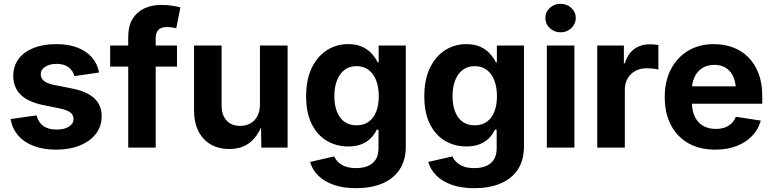

<svg xmlns="http://www.w3.org/2000/svg" viewBox="-20 -782 4093 1017"><path d="M276.9 10.7Q210.9 10.7 159.9 -8.3Q108.9 -27.3 76.9 -63.7Q44.9 -100.1 36.1 -151.4L173.3 -170.9Q183.1 -133.8 209.5 -114.7Q235.8 -95.7 280.3 -95.7Q321.8 -95.7 345.7 -111.6Q369.6 -127.4 369.6 -151.4Q369.6 -172.9 352.3 -186.3Q335 -199.7 299.8 -207L206.5 -226.1Q127.9 -242.2 89.1 -280.8Q50.3 -319.3 50.3 -380.4Q50.3 -432.1 78.4 -469.7Q106.4 -507.3 157.7 -527.8Q209 -548.3 277.3 -548.3Q342.8 -548.3 390.4 -529.8Q438 -511.2 467 -477.8Q496.1 -444.3 504.9 -397.9L374 -378.9Q367.2 -407.2 343.3 -425.5Q319.3 -443.8 279.8 -443.8Q243.7 -443.8 219.7 -428.5Q195.8 -413.1 195.8 -388.7Q195.8 -368.2 211.7 -354.2Q227.5 -340.3 264.6 -332.5L362.8 -313Q441.9 -296.9 480.2 -260.7Q518.6 -224.6 518.6 -166.5Q518.6 -113.3 487.8 -73.2Q457 -33.2 402.3 -11.2Q347.7 10.7 276.9 10.7Z M917.5 -541V-429.2H563.5V-541ZM659.2 0V-586.9Q659.2 -643.6 681.6 -680.9Q704.1 -718.3 743.7 -737.1Q783.2 -755.9 834.5 -755.9Q867.7 -755.9 895.3 -751.2Q922.9 -746.6 935.5 -743.2L913.6 -632.3Q905.3 -634.8 892.1 -636.7Q878.9 -638.7 864.7 -638.7Q832 -638.7 818.4 -623.3Q804.7 -607.9 804.7 -579.1V0Z M1194.3 7.3Q1138.2 7.3 1096.2 -17.1Q1054.2 -41.5 1031 -87.6Q1007.8 -133.8 1007.8 -197.8V-541H1153.8V-223.1Q1153.8 -172.4 1179.9 -143.8Q1206.1 -115.2 1252 -115.2Q1282.7 -115.2 1306.4 -128.4Q1330.1 -141.6 1343.5 -167.5Q1356.9 -193.4 1356.9 -229.5V-541H1503.4V0H1364.3L1362.3 -135.7H1373.5Q1351.6 -67.4 1307.4 -30Q1263.2 7.3 1194.3 7.3Z M1867.2 214.8Q1797.9 214.8 1747.3 197Q1696.8 179.2 1665.3 147.7Q1633.8 116.2 1622.6 75.7L1750.5 46.4Q1757.3 62.5 1771.5 76.7Q1785.6 90.8 1809.1 99.6Q1832.5 108.4 1866.7 108.4Q1921.9 108.4 1953.4 82.3Q1984.9 56.2 1984.9 2V-95.2H1975.6Q1964.8 -71.8 1945.6 -51.5Q1926.3 -31.2 1896.5 -18.8Q1866.7 -6.3 1824.2 -6.3Q1761.7 -6.3 1711.2 -36.1Q1660.6 -65.9 1631.1 -125Q1601.6 -184.1 1601.6 -272Q1601.6 -361.8 1631.8 -423.3Q1662.1 -484.9 1712.4 -516.6Q1762.7 -548.3 1824.2 -548.3Q1868.2 -548.3 1898.9 -533.9Q1929.7 -519.5 1949.7 -497.1Q1969.7 -474.6 1980.5 -451.7H1985.8V-541H2129.4V-7.3Q2129.4 67.9 2095.9 117.2Q2062.5 166.5 2003.2 190.7Q1943.8 214.8 1867.2 214.8ZM1868.2 -118.2Q1905.8 -118.2 1932.1 -136.7Q1958.5 -155.3 1972.4 -189.9Q1986.3 -224.6 1986.3 -272.9Q1986.3 -320.8 1972.4 -356.4Q1958.5 -392.1 1932.1 -411.9Q1905.8 -431.6 1868.2 -431.6Q1830.6 -431.6 1804.4 -411.4Q1778.3 -391.1 1764.6 -355.5Q1751 -319.8 1751 -272.9Q1751 -225.6 1764.6 -190.7Q1778.3 -155.8 1804.4 -137Q1830.6 -118.2 1868.2 -118.2Z M2493.2 214.8Q2423.8 214.8 2373.3 197Q2322.8 179.2 2291.3 147.7Q2259.8 116.2 2248.5 75.7L2376.5 46.4Q2383.3 62.5 2397.5 76.7Q2411.6 90.8 2435.1 99.6Q2458.5 108.4 2492.7 108.4Q2547.9 108.4 2579.3 82.3Q2610.8 56.2 2610.8 2V-95.2H2601.6Q2590.8 -71.8 2571.5 -51.5Q2552.2 -31.2 2522.5 -18.8Q2492.7 -6.3 2450.2 -6.3Q2387.7 -6.3 2337.2 -36.1Q2286.6 -65.9 2257.1 -125Q2227.5 -184.1 2227.5 -272Q2227.5 -361.8 2257.8 -423.3Q2288.1 -484.9 2338.4 -516.6Q2388.7 -548.3 2450.2 -548.3Q2494.1 -548.3 2524.9 -533.9Q2555.7 -519.5 2575.7 -497.1Q2595.7 -474.6 2606.4 -451.7H2611.8V-541H2755.4V-7.3Q2755.4 67.9 2721.9 117.2Q2688.5 166.5 2629.2 190.7Q2569.8 214.8 2493.2 214.8ZM2494.1 -118.2Q2531.7 -118.2 2558.1 -136.7Q2584.5 -155.3 2598.4 -189.9Q2612.3 -224.6 2612.3 -272.9Q2612.3 -320.8 2598.4 -356.4Q2584.5 -392.1 2558.1 -411.9Q2531.7 -431.6 2494.1 -431.6Q2456.5 -431.6 2430.4 -411.4Q2404.3 -391.1 2390.6 -355.5Q2377 -319.8 2377 -272.9Q2377 -225.6 2390.6 -190.7Q2404.3 -155.8 2430.4 -137Q2456.5 -118.2 2494.1 -118.2Z M2876.5 0V-541H3022.5V0ZM2949.2 -610.8Q2915.5 -610.8 2892.1 -633.1Q2868.7 -655.3 2868.7 -686.5Q2868.7 -718.3 2892.1 -740Q2915.5 -761.7 2949.2 -761.7Q2982.9 -761.7 3006.3 -740Q3029.8 -718.3 3029.8 -686.5Q3029.8 -655.3 3006.3 -633.1Q2982.9 -610.8 2949.2 -610.8Z M3143.6 0V-541H3284.7V-446.8H3290Q3304.7 -496.6 3339.4 -522Q3374 -547.4 3420.4 -547.4Q3432.1 -547.4 3444.8 -546.4Q3457.5 -545.4 3467.3 -543.5V-413.6Q3457.5 -416.5 3439.2 -418.5Q3420.9 -420.4 3404.3 -420.4Q3371.1 -420.4 3345 -406Q3318.8 -391.6 3304.2 -366Q3289.6 -340.3 3289.6 -305.7V0Z M3769 10.7Q3686 10.7 3626 -23.4Q3565.9 -57.6 3533.4 -120.4Q3501 -183.1 3501 -268.1Q3501 -351.6 3533.4 -414.6Q3565.9 -477.5 3624.5 -512.9Q3683.1 -548.3 3761.7 -548.3Q3815.9 -548.3 3862.3 -531Q3908.7 -513.7 3943.6 -479Q3978.5 -444.3 3998 -392.8Q4017.6 -341.3 4017.6 -273.4V-232.4H3560.1V-324.7H3946.3L3878.4 -300.3Q3878.4 -342.3 3865.2 -373.3Q3852.1 -404.3 3826.4 -421.4Q3800.8 -438.5 3763.2 -438.5Q3725.6 -438.5 3699.2 -421.1Q3672.9 -403.8 3658.9 -374Q3645 -344.2 3645 -305.7V-241.2Q3645 -195.3 3660.6 -163.3Q3676.3 -131.3 3704.8 -115.2Q3733.4 -99.1 3771.5 -99.1Q3797.4 -99.1 3818.6 -106.4Q3839.8 -113.8 3854.7 -128.2Q3869.6 -142.6 3877.4 -163.6L4009.8 -143.1Q3997.1 -96.7 3964.1 -62.3Q3931.2 -27.8 3881.6 -8.5Q3832 10.7 3769 10.7Z"/></svg>

Font: Inter 17pt
Style: Bold
Weight: 700
Version: Version 4.001;git-66647c0bb